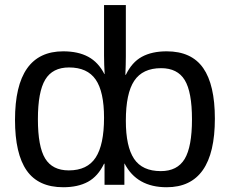

<svg xmlns="http://www.w3.org/2000/svg" viewBox="-20 -745 927 774"><path d="M846.2 -266.6Q846.2 9.8 651.9 9.8Q531.7 9.8 482.4 -85.4H481.4V0H401.4V-85H399.4Q375 -34.2 334.7 -12.2Q294.4 9.8 234.9 9.8Q134.8 9.8 87.6 -57.6Q40.5 -125 40.5 -261.7Q40.5 -538.1 234.9 -538.1Q294.9 -538.1 335.7 -516.1Q376.5 -494.1 400.9 -446.3H401.9Q400.9 -464.8 400.1 -483.4Q399.4 -502 399.4 -520.5V-724.6H487.3V-518.1Q487.3 -502.4 486.8 -483.6Q486.3 -464.8 485.4 -443.4H487.3Q511.7 -494.1 552 -516.1Q592.3 -538.1 651.9 -538.1Q752 -538.1 799.1 -470.7Q846.2 -403.3 846.2 -266.6ZM132.8 -264.6Q132.8 -153.8 162.1 -106Q191.4 -58.1 257.3 -58.1Q332 -58.1 365.7 -109.9Q399.4 -161.6 399.4 -270.5Q399.4 -375.5 365.7 -424.3Q332 -473.1 258.3 -473.1Q191.9 -473.1 162.4 -424.1Q132.8 -375 132.8 -264.6ZM753.9 -263.7Q753.9 -374.5 724.6 -422.4Q695.3 -470.2 629.4 -470.2Q555.2 -470.2 521.2 -419.4Q487.3 -368.7 487.3 -258.3Q487.3 -154.3 520.5 -104.7Q553.7 -55.2 628.4 -55.2Q694.8 -55.2 724.4 -104.2Q753.9 -153.3 753.9 -263.7Z"/></svg>

Font: Arimo Nerd Font
Style: Regular
Weight: 400
Designer: Steve Matteson
Foundry: Monotype Imaging Inc.
Version: Version 1.33;Nerd Fonts 3.2.1